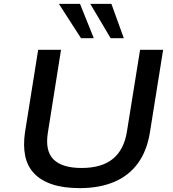

<svg xmlns="http://www.w3.org/2000/svg" viewBox="-20 -962 893 991"><path d="M392 9Q308 9 249.5 -10.5Q191 -30 156 -67Q121 -104 110 -157.5Q99 -211 109 -279L177 -705H295L227 -277Q212 -183 256.5 -139Q301 -95 401 -95Q505 -95 562.5 -142Q620 -189 635 -282L703 -705H822L754 -280Q739 -184 692 -119.5Q645 -55 569 -23Q493 9 392 9ZM551 -765 446 -942H555L619 -765ZM398 -765 284 -942H393L464 -765Z"/></svg>

Font: Nunito Sans 7pt SemiExpanded SemiBold
Style: Italic
Weight: 600
Width: 6
Italic angle: -9°
Designer: Vernon Adams
Foundry: Vernon Adams
Version: Version 3.101;gftools[0.9.27]